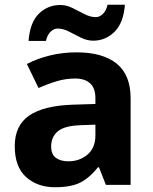

<svg xmlns="http://www.w3.org/2000/svg" viewBox="-20 -777 644 807"><path d="M302 -557Q412 -557 470.5 -509.5Q529 -462 529 -364V0H425L396 -74H392Q357 -30 318 -10Q279 10 211 10Q138 10 90 -32.5Q42 -75 42 -163Q42 -250 103 -291.5Q164 -333 286 -337L381 -340V-364Q381 -407 358.5 -427Q336 -447 296 -447Q256 -447 218 -435.5Q180 -424 142 -407L93 -508Q137 -531 190.5 -544Q244 -557 302 -557ZM323 -251Q251 -249 223 -225Q195 -201 195 -162Q195 -128 215 -113.5Q235 -99 267 -99Q315 -99 348 -127.5Q381 -156 381 -208V-253ZM100 -605Q106 -683 143.5 -719.5Q181 -756 233 -756Q260 -756 285.5 -743Q311 -730 335.5 -717.5Q360 -705 383 -705Q398 -705 412 -718Q426 -731 432 -757H505Q499 -680 461 -643Q423 -606 372 -606Q346 -606 320.5 -618.5Q295 -631 270.5 -644Q246 -657 222 -657Q207 -657 193 -644Q179 -631 173 -605Z"/></svg>

Font: Noto Sans Sundanese
Style: Bold
Weight: 700
Version: Version 2.003